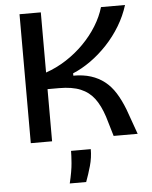

<svg xmlns="http://www.w3.org/2000/svg" viewBox="-59 -709 775 979"><g transform="rotate(-5 328.5 -219.0)"><path d="M78 0V-660H187V-352Q242 -371 291.5 -403Q341 -435 382 -476.5Q423 -518 452 -565Q481 -612 495 -660H618Q601 -605 570.5 -554.5Q540 -504 500 -461.5Q460 -419 415 -387Q370 -355 324 -336V-324Q375 -324 414 -311.5Q453 -299 483.5 -275Q514 -251 537 -214.5Q560 -178 579 -129L625 0H502L472 -101Q453 -159 426 -195Q399 -231 356 -249Q313 -267 246 -267H187V0ZM258 222Q273 159 276 119Q279 79 279 57H380Q380 100 368 142.5Q356 185 342 222Z"/></g></svg>

Font: Bricolage Grotesque 24pt Medium
Style: Regular
Weight: 500
Designer: Mathieu Triay
Foundry: Atelier Triay
Version: Version 1.001;gftools[0.9.33.dev8+g029e19f]